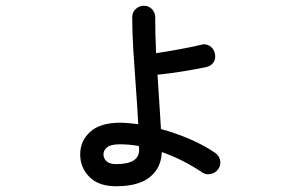

<svg xmlns="http://www.w3.org/2000/svg" viewBox="-20 -588 1040 668"><path d="M384 60Q323 60 291 27.5Q259 -5 259 -51Q259 -98 294 -129.5Q329 -161 397 -161Q412 -161 428 -159.5Q444 -158 461 -156Q458 -214 453 -280.5Q448 -347 444 -411.5Q440 -476 440 -528Q440 -545 452 -556.5Q464 -568 480 -568Q497 -568 508.5 -556.5Q520 -545 520 -528Q520 -469 523 -403Q558 -408 601.5 -416Q645 -424 679 -432Q695 -437 709 -428.5Q723 -420 727 -404Q732 -385 723.5 -372Q715 -359 699 -355Q662 -347 615 -339.5Q568 -332 528 -328Q531 -276 534.5 -227.5Q538 -179 540 -139Q592 -125 641.5 -103.5Q691 -82 729 -56Q743 -46 746 -29.5Q749 -13 739 1Q729 14 712.5 17.5Q696 21 682 11Q617 -33 543 -59Q541 -4 501.5 28Q462 60 384 60ZM384 -17Q464 -17 464 -66Q464 -69 464 -72.5Q464 -76 463 -80Q430 -86 397 -86Q365 -86 352.5 -75.5Q340 -65 340 -51Q340 -37 350.5 -27Q361 -17 384 -17Z"/></svg>

Font: Zen Maru Gothic Medium
Style: Regular
Weight: 500
Designer: Yoshimichi Ohira
Foundry: Positype
Version: Version 1.001